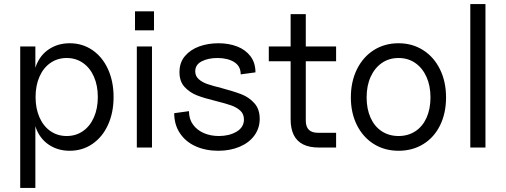

<svg xmlns="http://www.w3.org/2000/svg" viewBox="-20 -730 2502 950"><path d="M146 -170V-330Q146 -385 168.5 -427Q191 -469 232 -492.5Q273 -516 325 -516Q388 -516 437.5 -482Q487 -448 514.5 -387.5Q542 -327 542 -250Q542 -173 514.5 -112.5Q487 -52 437.5 -18Q388 16 325 16Q273 16 232 -7.5Q191 -31 168.5 -73Q146 -115 146 -170ZM80 -500H155V200H80ZM464 -250Q464 -307 444.5 -351Q425 -395 390 -419Q355 -443 310 -443Q265 -443 230 -419Q195 -395 175.5 -351Q156 -307 156 -250Q156 -193 175.5 -149Q195 -105 230 -81Q265 -57 310 -57Q355 -57 390 -81Q425 -105 444.5 -149Q464 -193 464 -250Z M657 -500H732V0H657ZM648 -674H742V-580H648Z M842 -170 915 -180Q915 -141 935 -113.5Q955 -86 988.5 -71.5Q1022 -57 1063 -57Q1114 -57 1150.5 -78.5Q1187 -100 1187 -139Q1187 -166 1169 -182.5Q1151 -199 1124 -208.5Q1097 -218 1049 -230Q991 -244 955 -258Q919 -272 893.5 -299.5Q868 -327 868 -373Q868 -421 895.5 -453Q923 -485 966.5 -500.5Q1010 -516 1061 -516Q1112 -516 1153.5 -500Q1195 -484 1219.5 -451.5Q1244 -419 1244 -372L1171 -362Q1171 -403 1138.5 -423Q1106 -443 1056 -443Q1010 -443 978 -426.5Q946 -410 946 -377Q946 -354 963 -338.5Q980 -323 1006.5 -314Q1033 -305 1077 -294Q1137 -278 1174.5 -263.5Q1212 -249 1238.5 -219.5Q1265 -190 1265 -142Q1265 -96 1239 -60Q1213 -24 1166 -4Q1119 16 1060 16Q998 16 948.5 -6Q899 -28 870.5 -70.5Q842 -113 842 -170Z M1418 -140V-660H1493V-133Q1493 -103 1508 -88Q1523 -73 1553 -73H1643V0H1558Q1511 0 1480 -15.5Q1449 -31 1433.5 -62Q1418 -93 1418 -140ZM1310 -500H1643V-427H1310Z M1716 -248Q1716 -326 1746 -387Q1776 -448 1829.5 -482Q1883 -516 1952 -516Q2020 -516 2073.5 -482Q2127 -448 2157 -387Q2187 -326 2187 -248Q2187 -170 2157.5 -110Q2128 -50 2074.5 -17Q2021 16 1952 16Q1883 16 1829.5 -17.5Q1776 -51 1746 -111Q1716 -171 1716 -248ZM2110 -248Q2110 -306 2090 -350Q2070 -394 2034.5 -418.5Q1999 -443 1952 -443Q1905 -443 1869.5 -418.5Q1834 -394 1814 -350Q1794 -306 1794 -248Q1794 -191 1813.5 -147.5Q1833 -104 1869 -80.5Q1905 -57 1952 -57Q1999 -57 2035 -80.5Q2071 -104 2090.5 -147.5Q2110 -191 2110 -248Z M2307 -710H2382V0H2307Z"/></svg>

Font: Uncut Sans Variable
Style: Regular
Weight: 400
Designer: Kasper Nordkvist
Foundry: UNCUT.wtf
Version: Version 1.304;Glyphs 3.2 (3246)